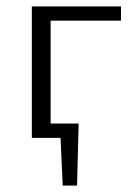

<svg xmlns="http://www.w3.org/2000/svg" viewBox="-20 -433 424 603"><path d="M119 0V-45H227L202 0ZM177 150 168 -45H227L222 150ZM80 0V-413H139V0ZM111 -368V-413H360V-368Z"/></svg>

Font: Ysabeau Office Light
Style: Regular
Weight: 300
Designer: Christian Thalmann (Catharsis Fonts)
Version: Version 2.001;gftools[0.9.30]; featfreeze: tnum,lnum,ss02